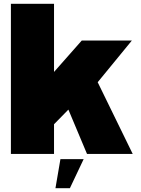

<svg xmlns="http://www.w3.org/2000/svg" viewBox="-20 -805 736 1004"><path d="M37 0H262.5V-243L250.5 -143L372.5 -267.5L326 -259.5L435 0H674L485.5 -386L472 -352L669.5 -593H407.5L218.5 -379L262.5 -347.5V-785H37ZM270 179H345.5L417.5 27H296Z"/></svg>

Font: Anybody UltraCondensed Thin Black
Style: Regular
Weight: 900
Version: Version 1.111